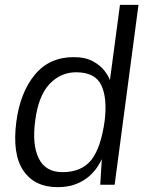

<svg xmlns="http://www.w3.org/2000/svg" viewBox="-20 -763 610 793"><path d="M217.5 10Q123 10 76.5 -58.2Q30 -126.5 47.5 -260.5Q63.5 -381 123.5 -454Q183.5 -527 284 -527Q333 -527 364.5 -509.5Q396 -492 412.5 -469.5Q429 -447 434 -432L475.5 -743H552L453.5 0H394L400.5 -106Q394.5 -92.5 381.8 -73Q369 -53.5 347.5 -34.5Q326 -15.5 294 -2.8Q262 10 217.5 10ZM238 -52Q317 -52 357 -102.2Q397 -152.5 412.5 -265.5Q423.5 -359 398 -411.8Q372.5 -464.5 294.5 -464.5Q231 -464.5 185 -416.5Q139 -368.5 125.5 -265.5Q112 -165.5 140 -108.8Q168 -52 238 -52Z"/></svg>

Font: Public Sans Light
Style: Italic
Weight: 300
Italic angle: -8°
Designer: The Public Sans project authors (U.S. Web Design System). Libre Franklin designed by Pablo Impallari and Rodrigo Fuenzal
Version: Version 1.007; ttfautohint (v1.8.1) -l 8 -r 50 -G 200 -x 14 